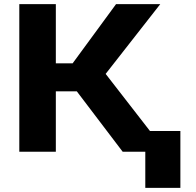

<svg xmlns="http://www.w3.org/2000/svg" viewBox="-20 -731 944 925"><path d="M350 -291 571 0H780L489 -375L752 -711H539L330 -426H249V-711H73V0H249V-291ZM849 174V-100H680V174Z"/></svg>

Font: Asimov
Style: XWid
Weight: 500
Designer: Google
Version: Version 2.000980; 2014